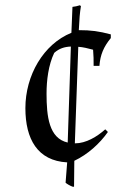

<svg xmlns="http://www.w3.org/2000/svg" viewBox="-20 -614 490 726"><path d="M264 -72H263L276 -437C294 -436 313 -431 332 -426C334 -404 334 -387 334 -365H356C359 -407 372 -437 399 -470V-484C354 -496 324 -500 278 -500C280 -544 282 -566 286 -591L282 -594C273 -591 263 -589 254 -588L250 -490C144 -447 76 -329 76 -205C76 -88 122 -6 234 0L228 77C235 83 246 89 255 92H260L261 -6C312 -30 357 -71 388 -115L378 -125C347 -97 305 -72 264 -72ZM156 -260C156 -310 163 -368 185 -414C204 -431 224 -437 248 -438L236 -75C165 -91 156 -174 156 -260Z"/></svg>

Font: Almendra
Style: Regular
Weight: 400
Designer: Ana Sanfelippo
Foundry: Ana Sanfelippo
Version: Version 1.003